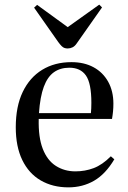

<svg xmlns="http://www.w3.org/2000/svg" viewBox="-20 -794 551 828"><path d="M275 14Q207 14 155.5 -16Q104 -46 76 -104Q48 -162 48 -245Q48 -335 78 -397.5Q108 -460 162 -493Q216 -526 288 -526Q343 -526 383.5 -504Q424 -482 446.5 -441.5Q469 -401 469 -347Q469 -330 467.5 -314Q466 -298 463 -281H147Q145 -202 164.5 -152Q184 -102 221 -78.5Q258 -55 305 -55Q347 -55 384 -69Q421 -83 458 -120L473 -107Q435 -43 385.5 -14.5Q336 14 275 14ZM148 -306H372Q373 -315 373.5 -326.5Q374 -338 374 -351Q374 -435 350.5 -468.5Q327 -502 279 -502Q240 -502 212.5 -482.5Q185 -463 169 -420Q153 -377 148 -306ZM272 -585Q265 -585 258.5 -587Q252 -589 245.5 -595.5Q239 -602 231 -613L127 -761L140 -773L272 -677L408 -774L420 -762L311 -607Q303 -595 293 -590Q283 -585 272 -585Z"/></svg>

Font: Literata 60pt
Style: Regular
Weight: 400
Designer: Latin by Veronika Burian and Jose Scaglione. Greek by Irene Vlachou. Cyrillic by Vera Evstafieva.
Foundry: TypeTogether
Version: Version 3.002